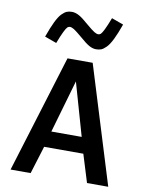

<svg xmlns="http://www.w3.org/2000/svg" viewBox="-98 -984 810 1053"><g transform="rotate(10 307.0 -457.0)"><path d="M504.9 -890.1Q486.3 -837.9 470 -804.7Q453.6 -771.5 438.2 -756.1Q422.9 -740.7 410.6 -735.8Q398.4 -731 381.8 -731Q363.3 -731 343.5 -741.9Q323.7 -752.9 289.1 -783.2Q256.3 -811 242.9 -819.1Q229.5 -827.1 220.2 -827.1Q212.9 -827.1 206.5 -821.5Q200.2 -815.9 189 -793.2Q177.7 -770.5 161.1 -727.1L95.2 -751Q113.8 -803.2 129.9 -836.4Q146 -869.6 161.1 -885Q176.3 -900.4 188.5 -905.3Q200.7 -910.2 216.8 -910.2Q235.8 -910.2 256.3 -899.2Q276.9 -888.2 311 -857.9Q343.8 -830.1 357.2 -822Q370.6 -814 379.9 -814Q387.2 -814 393.6 -819.6Q399.9 -825.2 411.1 -847.9Q422.4 -870.6 439 -914.1ZM147 0H35.2L236.8 -654.8H377L579.1 0H460.9L413.1 -154.8H194.8ZM219.2 -244.1H388.2L304.2 -538.1Z"/></g></svg>

Font: IntelOne Mono Medium
Style: Regular
Weight: 500
Designer: Fred Shallcrass
Foundry: Frere-Jones Type LLC
Version: Version 1.200;hotconv 1.1.0;makeotfexe 2.6.0;FJTRelease1.2